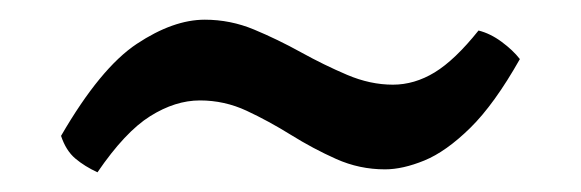

<svg xmlns="http://www.w3.org/2000/svg" viewBox="-20 -354 590 195"><path d="M79 -179Q66 -185 56.5 -193Q47 -201 42 -216Q82 -285 119 -309.5Q156 -334 188 -334Q214 -334 238 -324Q262 -314 285.5 -301Q309 -288 332.5 -278Q356 -268 379 -268Q401 -268 421.5 -280.5Q442 -293 466 -323Q478 -320 489.5 -311.5Q501 -303 508 -294Q482 -248 457.5 -224Q433 -200 411 -191Q389 -182 371 -182Q345 -182 321.5 -192.5Q298 -203 275.5 -217Q253 -231 230.5 -241.5Q208 -252 183 -252Q158 -252 132.5 -236Q107 -220 79 -179Z"/></svg>

Font: Vollkorn
Style: Bold
Weight: 700
Designer: Friedrich Althausen
Foundry: Friedrich Althausen
Version: Version 5.000